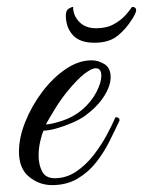

<svg xmlns="http://www.w3.org/2000/svg" viewBox="-20 -533 415 557"><path d="M131 4Q94 4 64.5 -20Q35 -44 35 -93Q35 -134 53.5 -180Q72 -226 102.5 -266.5Q133 -307 170.5 -332.5Q208 -358 246 -358Q265 -358 283 -347Q301 -336 301 -309Q301 -284 282 -254Q263 -224 228 -198Q213 -187 190 -177Q167 -167 144 -160.5Q121 -154 106 -154Q101 -142 96.5 -122Q92 -102 92 -81Q92 -56 102 -36Q112 -16 139 -16Q172 -16 200.5 -35Q229 -54 251.5 -83Q274 -112 290 -142Q306 -172 315 -193Q327 -193 327 -184Q314 -156 297.5 -123Q281 -90 258.5 -61.5Q236 -33 204.5 -14.5Q173 4 131 4ZM113 -172Q127 -172 160 -182.5Q193 -193 220 -216Q246 -239 260 -266.5Q274 -294 274 -313Q274 -335 258 -335Q246 -335 225 -319Q204 -303 173 -265Q154 -241 137 -213Q120 -185 113 -172ZM254 -409Q211 -409 191 -431.5Q171 -454 171 -488Q171 -503 179.5 -508Q188 -513 192 -513Q192 -488 210 -469.5Q228 -451 259 -451Q289 -451 310.5 -463Q332 -475 345 -490Q358 -505 363 -513Q375 -513 375 -503Q375 -497 365 -480Q346 -449 321 -429Q296 -409 254 -409Z"/></svg>

Font: Great Vibes
Style: Regular
Weight: 400
Designer: Robert E. Leuschke, Viktoriya Grabowska, Viviana Monsalve, Eben Sorkin
Foundry: Robert E. Leuschke
Version: Version 1.103; ttfautohint (v1.8.4.7-5d5b)